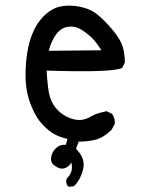

<svg xmlns="http://www.w3.org/2000/svg" viewBox="-20 -552 540 702"><path d="M232.4 130.9 226.6 127Q220.7 117.2 222.7 103.5L226.6 97.7Q250 74.2 240.2 41Q238.3 50.8 225.6 58.6Q212.9 66.4 201.2 64Q189.5 61.5 176.8 51.3Q164.1 41 167 22.5Q169.9 3.9 184.6 -10.3Q199.2 -24.4 220.7 -22.5L226.6 -43.9Q183.6 -53.7 156.2 -77.1Q128.9 -100.6 115.2 -123Q101.6 -145.5 90.3 -175.3Q79.1 -205.1 75.2 -240.7Q71.3 -276.4 75.7 -328.1Q80.1 -379.9 95.7 -421.9Q111.3 -463.9 139.6 -492.7Q168 -521.5 201.2 -528.3Q234.4 -535.2 272.9 -527.3Q311.5 -519.5 338.9 -496.6Q366.2 -473.6 393.6 -440.4Q420.9 -407.2 428.7 -380.9Q436.5 -354.5 436.5 -323.2L426.8 -303.7Q391.6 -286.1 150.4 -293.9Q154.3 -223.6 163.1 -196.3Q171.9 -168.9 189.9 -150.4Q208 -131.8 231 -122.1Q253.9 -112.3 273.4 -113.3Q293 -114.3 312 -126Q331.1 -137.7 370.1 -145.5L389.6 -135.7Q401.4 -120.1 399.4 -98.6L387.7 -77.1L372.1 -63.5Q350.6 -45.9 324.2 -40Q297.9 -34.2 267.6 -34.2L257.8 -7.8Q293.9 27.3 283.7 67.4Q273.4 107.4 250 128.9ZM350.6 -368.2Q331.1 -399.4 314 -415.5Q296.9 -431.6 275.4 -444.8Q253.9 -458 228.5 -454.1Q203.1 -450.2 185.5 -426.8Q168 -403.3 158.2 -366.2Z"/></svg>

Font: NaikaiFont
Style: Regular
Weight: 400
Version: Version 1.67